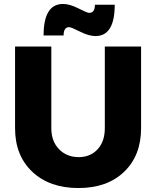

<svg xmlns="http://www.w3.org/2000/svg" viewBox="-20 -936 789 969"><path d="M559 -912Q559 -754 462 -754Q428 -754 383.5 -776.5Q339 -799 329 -799Q301 -799 301 -757H200Q200 -916 298 -916Q332 -916 376 -893.5Q420 -871 430 -871Q459 -871 459 -912ZM239 -289Q239 -223 278 -183Q317 -143 377 -143Q436 -143 472.5 -182.5Q509 -222 509 -289V-701H692V-289Q692 -151 606.5 -69Q521 13 376 13Q230 13 143 -69Q56 -151 56 -289V-701H239Z"/></svg>

Font: Montserrat arm
Style: Bold
Weight: 700
Designer: Julieta Ulanovsky
Foundry: Julieta Ulanovsky
Version: Version 6.000;PS 006.000;hotconv 1.0.88;makeotf.lib2.5.64775